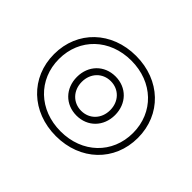

<svg xmlns="http://www.w3.org/2000/svg" viewBox="-114 -692 832 832"><g transform="rotate(45 302.0 -276.0)"><path d="M302 -30C451 -30 559 -133 559 -276C559 -419 451 -522 302 -522C153 -522 45 -419 45 -276C45 -133 153 -30 302 -30ZM302 -59C170 -59 75 -150 75 -276C75 -402 170 -493 302 -493C434 -493 529 -402 529 -276C529 -150 434 -59 302 -59ZM302 -156C370 -156 419 -206 419 -276C419 -346 370 -396 302 -396C234 -396 185 -346 185 -276C185 -206 234 -156 302 -156ZM302 -185C252 -185 215 -223 215 -276C215 -329 252 -367 302 -367C352 -367 389 -329 389 -276C389 -223 352 -185 302 -185Z"/></g></svg>

Font: LINE Seed Sans TH Thin
Style: Regular
Weight: 250
Designer: Dalton Maag Ltd | Thai characters by Cadson Demak Co.,Ltd.
Foundry: Dalton Maag Ltd
Version: Version 1.003